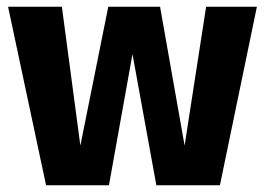

<svg xmlns="http://www.w3.org/2000/svg" viewBox="-20 -551 789 571"><path d="M634 0H445L374 -390L304 0H117L4 -531H164L219 -118L302 -531H456L529 -118L593 -531H744Z"/></svg>

Font: Statis Sans
Style: Bold
Weight: 700
Designer: bBox Type GmbH
Foundry: bBox Type GmbH
Version: Version 1.000